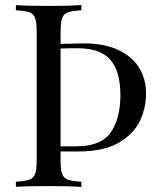

<svg xmlns="http://www.w3.org/2000/svg" viewBox="-20 -728 620 748"><path d="M216 -138V-106Q216 -68 222 -51Q228 -34 244.5 -28Q261 -22 297 -20V0Q251 -3 170 -3Q84 -3 42 0V-20Q78 -22 94.5 -28Q111 -34 117 -51Q123 -68 123 -106V-602Q123 -640 117 -657Q111 -674 94.5 -680Q78 -686 42 -688V-708Q84 -705 170 -705Q250 -705 297 -708V-688Q261 -686 244.5 -680Q228 -674 222 -657Q216 -640 216 -602V-557L308 -559Q386 -559 440.5 -533.5Q495 -508 522 -464Q549 -420 549 -364Q549 -307 524.5 -256Q500 -205 441.5 -171.5Q383 -138 286 -138ZM216 -539V-158H276Q374 -158 411.5 -212Q449 -266 449 -358Q449 -450 410 -495Q371 -540 283 -540Q238 -540 216 -539Z"/></svg>

Font: Myanmar April Display
Style: Regular
Weight: 400
Designer: Khon Soe Zaw Thu
Foundry: Myanmar OS
Version: Version 2.50 April 12, 2019